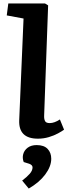

<svg xmlns="http://www.w3.org/2000/svg" viewBox="-20 -787 402 1109"><path d="M116 -680 19 -698 28 -767H240L258 -756L235 -120Q234 -100 240 -88Q246 -76 267 -76Q294 -76 326 -97L350 -38Q338 -29 315 -16.5Q292 -4 262 5Q232 14 199 14Q86 14 91 -94ZM146 302 108 256Q136 235 152 216.5Q168 198 168 180Q168 166 149 159L117 149Q108 126 114 103.5Q120 81 140 66Q160 51 192 51Q234 51 255 73Q276 95 276 130Q276 174 241.5 220.5Q207 267 146 302Z"/></svg>

Font: Literata 7pt
Style: Bold Italic
Weight: 700
Italic angle: -2°
Designer: Latin by Veronika Burian and Jose Scaglione. Greek by Irene Vlachou. Cyrillic by Vera Evstafieva
Foundry: TypeTogether
Version: Version 3.002